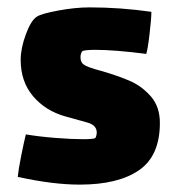

<svg xmlns="http://www.w3.org/2000/svg" viewBox="-20 -489 469 520"><path d="M196 11Q123 11 28 -10Q30 -30 37.5 -67.5Q45 -105 50 -125Q86 -119 130 -115.5Q174 -112 205 -112Q232 -112 238 -115Q239 -116 240.5 -120.5Q242 -125 242 -130Q242 -150 217 -157Q209 -159 156 -174Q103 -189 69.5 -228.5Q36 -268 36 -327Q36 -358 50 -396Q64 -434 80 -444Q92 -452 138 -460.5Q184 -469 223 -469Q306 -469 390 -457Q390 -439 385 -396.5Q380 -354 376 -343Q291 -354 239 -354Q212 -354 204 -351Q202 -350 200 -345.5Q198 -341 198 -334Q198 -320 207 -314Q216 -307 254 -297Q299 -284 331.5 -270Q364 -256 388.5 -228Q413 -200 413 -156Q413 -67 356.5 -28Q300 11 196 11Z"/></svg>

Font: Lalezar
Style: Regular
Weight: 400
Designer: Borna Izadpanah
Foundry: Borna Izadpanah
Version: Version 1.003